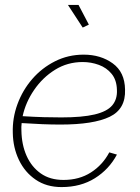

<svg xmlns="http://www.w3.org/2000/svg" viewBox="-20 -750 569 780"><path d="M230 10Q169 10 125 -20Q81 -50 57 -100Q33 -150 32 -210Q30 -270 51 -327Q72 -384 111 -429Q150 -474 203.5 -501Q257 -528 320 -528Q389 -528 438 -492.5Q487 -457 488 -386Q491 -307 425.5 -275.5Q360 -244 226 -244Q190 -244 152 -245.5Q114 -247 68 -250Q66 -234 67 -219Q68 -162 88 -117Q108 -72 145.5 -45.5Q183 -19 238 -19Q302 -19 349.5 -49.5Q397 -80 424 -131L455 -122Q423 -62 365.5 -26Q308 10 230 10ZM316 -498Q254 -498 203.5 -466.5Q153 -435 118.5 -384.5Q84 -334 72 -278Q121 -275 158 -274Q195 -273 229 -273Q314 -273 364.5 -285Q415 -297 436 -322Q457 -347 455 -385Q454 -425 433.5 -450Q413 -475 381.5 -486.5Q350 -498 316 -498ZM256 -730H299L341 -650L316 -638Z"/></svg>

Font: Raleway ExtraLight
Style: Italic
Weight: 200
Italic angle: -12°
Designer: Matt McInerney, Pablo Impallari, Rodrigo Fuenzalida
Foundry: Matt McInerney, Pablo Impallari, Rodrigo Fuenzalida
Version: Version 4.026